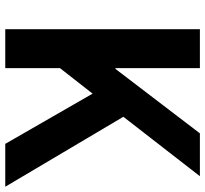

<svg xmlns="http://www.w3.org/2000/svg" viewBox="-45 -735 780 730"><g transform="rotate(90 345.0 -370.0)"><path d="M91 0H239V-208L336 -332L527 0H690L424 -449L650 -740H487L242 -419H239V-740H91Z"/></g></svg>

Font: Genne Gothic Bold
Style: Regular
Weight: 700
Designer: Ryoko NISHIZUKA (kana & ideographs); Paul D. Hunt (Latin, Greek & Cyrillic); Wenlong ZHANG (bopomofo); Sandoll Communica
Foundry: Adobe Systems Incorporated
Version: Version 1.004;PS 1.004;hotconv 16.6.51;makeotf.lib2.5.65220